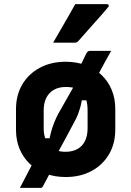

<svg xmlns="http://www.w3.org/2000/svg" viewBox="-20 -851 640 936"><path d="M522 -603Q509 -580 496.5 -557.5Q484 -535 473 -514.5Q462 -494 451 -473L465 -362H370L381 -382Q379 -354 370 -323Q361 -292 348 -267Q323 -220 297 -171.5Q271 -123 244 -76Q244 -70 244.5 -62.5Q245 -55 245 -48Q235 -29 225 -10Q215 9 206 26Q197 43 190 56Q187 62 184 63.5Q181 65 176 65Q171 65 157 65Q143 65 125.5 65Q108 65 94.5 65Q81 65 77 65Q86 48 98.5 24Q111 0 123 -23.5Q135 -47 143 -60L169 -177H227L219 -159Q222 -182 228.5 -206Q235 -230 244.5 -254Q254 -278 265 -298Q291 -343 315 -386Q339 -429 362 -469Q359 -474 356.5 -479.5Q354 -485 352 -490Q364 -515 376 -539Q388 -563 398 -585Q404 -597 408 -600Q412 -603 420 -603Q428 -603 442 -603Q456 -603 472.5 -603Q489 -603 502.5 -603Q516 -603 522 -603ZM300 -550Q354 -550 398.5 -533Q443 -516 475 -485.5Q507 -455 524.5 -413Q542 -371 542 -320V-219Q542 -151 511.5 -99Q481 -47 426.5 -17.5Q372 12 300 12Q246 12 201.5 -5Q157 -22 125 -52.5Q93 -83 75.5 -125Q58 -167 58 -218V-319Q58 -387 88.5 -439Q119 -491 174 -520.5Q229 -550 300 -550ZM301 -427Q267 -427 243 -413.5Q219 -400 206 -374.5Q193 -349 193 -313V-225Q193 -197 201 -175.5Q209 -154 223 -138Q236 -125 255.5 -118Q275 -111 299 -111Q333 -111 357.5 -124.5Q382 -138 394.5 -164Q407 -190 407 -225V-313Q407 -344 400 -365.5Q393 -387 379 -401Q366 -415 346.5 -421Q327 -427 301 -427ZM347 -831Q390 -831 424.5 -831Q459 -831 500 -831Q507 -831 509.5 -826Q512 -821 507 -816Q483 -787 460.5 -762Q438 -737 414.5 -710.5Q391 -684 362 -651Q360 -648 355.5 -645.5Q351 -643 345 -643Q316 -643 290.5 -643Q265 -643 239 -643Q257 -674 275 -705Q293 -736 311 -767.5Q329 -799 347 -831Z"/></svg>

Font: Recursive
Style: Bold
Weight: 700
Version: Version 1.085